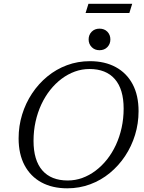

<svg xmlns="http://www.w3.org/2000/svg" viewBox="-20 -1012 780 1042"><path d="M162 -247.5Q162 -142 209.8 -87.2Q257.5 -32.5 347.5 -32.5Q388.5 -32.5 426.5 -46.2Q464.5 -60 498.5 -85.5Q532.5 -111 560.5 -146.2Q588.5 -181.5 608.8 -225Q629 -268.5 640 -318.5Q651 -368.5 651 -422.5Q651 -528 603.2 -582.8Q555.5 -637.5 465.5 -637.5Q425 -637.5 386.8 -623.8Q348.5 -610 314.5 -584.5Q280.5 -559 252.5 -523.8Q224.5 -488.5 204.2 -445Q184 -401.5 173 -351.8Q162 -302 162 -247.5ZM732 -409Q732 -342 713 -280Q694 -218 659 -165.2Q624 -112.5 576 -73Q528 -33.5 469.5 -11.8Q411 10 345 10Q264 10 204.8 -22.2Q145.5 -54.5 113.2 -115.2Q81 -176 81 -261Q81 -328 100 -390Q119 -452 154 -504.8Q189 -557.5 237 -597Q285 -636.5 343.5 -658.2Q402 -680 468 -680Q549 -680 608.2 -647.8Q667.5 -615.5 699.8 -555Q732 -494.5 732 -409ZM520 -739.5Q494 -739.5 477.5 -756.5Q461 -773.5 461 -798Q461 -823 477.5 -839.8Q494 -856.5 520 -856.5Q546.5 -856.5 562.8 -839.8Q579 -823 579 -798Q579 -773.5 562.8 -756.5Q546.5 -739.5 520 -739.5ZM444.5 -941.5 460 -991.5H697.5L682 -941.5Z"/></svg>

Font: Newsreader Text
Style: Italic
Weight: 400
Italic angle: -17°
Designer: Hugues Gentile
Foundry: Production Type
Version: Version 1.001